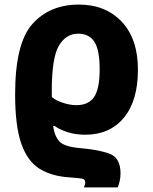

<svg xmlns="http://www.w3.org/2000/svg" viewBox="-20 -578 666 838"><path d="M321 -431Q369 -431 392 -395.5Q415 -360 415 -276Q415 -191 391 -155Q367 -119 313 -119Q286 -119 254 -129.5Q222 -140 206 -155V-182Q206 -326 237 -378.5Q268 -431 321 -431ZM324 -558Q198 -558 122 -474Q46 -390 46 -166Q46 -28 73 49Q100 126 152.5 158.5Q205 191 281 196Q323 199 337.5 201.5Q352 204 352 218Q352 228 346 240H494Q498 230 502 214Q506 198 506 179Q506 112 460.5 94Q415 76 335 69Q259 63 238 38Q217 13 212 -28H219Q239 -13 274 -1.5Q309 10 352 10Q459 10 520.5 -64Q582 -138 582 -274Q582 -408 511.5 -483Q441 -558 324 -558Z"/></svg>

Font: Noto Sans UI Extra
Style: Regular
Weight: 800
Designer: Monotype Design Team
Foundry: Monotype Imaging Inc.
Version: Version 1.901